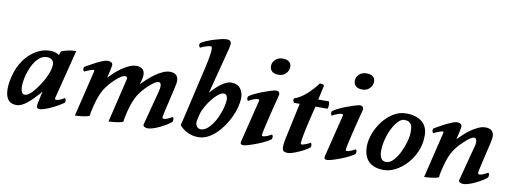

<svg xmlns="http://www.w3.org/2000/svg" viewBox="-62 -1105 3898 1462"><g transform="rotate(10 1887.5 -374.0)"><path d="M259 -19Q259 -22 261.5 -34Q264 -46 267 -61.5Q270 -77 274 -94.5Q278 -112 281 -125Q227 -60 182.5 -24.5Q138 11 102 11Q78 11 61 2.5Q44 -6 34 -21Q24 -36 19.5 -56Q15 -76 15 -99Q15 -121 18.5 -145.5Q22 -170 27.5 -192.5Q33 -215 40 -235.5Q47 -256 54 -271Q67 -299 88.5 -329Q110 -359 139.5 -384Q169 -409 206 -425Q243 -441 287 -441Q312 -441 328.5 -434.5Q345 -428 356 -421L365 -450Q384 -459 415 -466Q446 -473 480 -473L384 -93Q382 -84 389 -82Q396 -80 407.5 -83Q419 -86 433 -92.5Q447 -99 458 -106Q459 -104 462 -101Q465 -98 466 -90Q467 -79 463 -71Q448 -60 425 -46.5Q402 -33 377 -21Q352 -9 327.5 0Q303 9 286 11Q273 11 265 6.5Q257 2 259 -19ZM322 -329Q326 -359 311.5 -373Q297 -387 277 -389Q261 -391 242 -385Q223 -379 201 -358Q184 -342 169 -316Q154 -290 143 -259.5Q132 -229 125.5 -197Q119 -165 119 -137Q120 -117 123 -105.5Q126 -94 130.5 -88Q135 -82 140.5 -80Q146 -78 151 -78Q166 -78 180.5 -88Q195 -98 208 -112Q221 -126 232 -141Q243 -156 251 -167Q261 -182 273 -201.5Q285 -221 295 -242Q305 -263 312 -283.5Q319 -304 321 -320Z M768 -412Q767 -407 765 -395.5Q763 -384 760 -370Q757 -356 753.5 -341.5Q750 -327 747 -315Q767 -335 791 -357.5Q815 -380 842 -398.5Q869 -417 897 -429.5Q925 -442 952 -442Q981 -442 998.5 -427.5Q1016 -413 1016 -381Q1016 -367 1011 -346Q1006 -325 999 -308Q1019 -328 1044.5 -351.5Q1070 -375 1098 -395Q1126 -415 1155.5 -428.5Q1185 -442 1212 -442Q1241 -442 1258.5 -427.5Q1276 -413 1276 -381Q1276 -375 1274 -362Q1272 -349 1266 -322.5Q1260 -296 1249.5 -251.5Q1239 -207 1223 -137Q1217 -111 1215 -98Q1213 -85 1220 -82Q1229 -78 1249.5 -85.5Q1270 -93 1290 -106Q1299 -102 1299 -90Q1299 -82 1298 -78Q1297 -74 1295 -70Q1283 -58 1261 -44.5Q1239 -31 1214 -18.5Q1189 -6 1163.5 2.5Q1138 11 1119 12Q1106 12 1093.5 6.5Q1081 1 1082 -11L1147 -259Q1149 -267 1153 -282.5Q1157 -298 1158.5 -313Q1160 -328 1155.5 -339Q1151 -350 1136 -350Q1128 -350 1112.5 -340.5Q1097 -331 1078.5 -315.5Q1060 -300 1041 -280Q1022 -260 1007 -239Q990 -216 978.5 -191Q967 -166 959 -143Q957 -137 952 -121Q947 -105 942 -85Q937 -65 932.5 -43.5Q928 -22 927 -6Q918 -1 902 2.5Q886 6 868.5 8Q851 10 836 11Q821 12 815 12L897 -331Q899 -342 892.5 -346Q886 -350 876 -350Q868 -350 852.5 -340.5Q837 -331 818.5 -315.5Q800 -300 781 -280Q762 -260 747 -239Q730 -216 718.5 -191Q707 -166 699 -143Q697 -137 692 -121Q687 -105 682 -85Q677 -65 672.5 -43.5Q668 -22 667 -6Q658 -1 642 2.5Q626 6 608.5 8Q591 10 576 11Q561 12 555 12L640 -341Q643 -354 639 -355Q634 -357 611 -349Q588 -341 565 -330Q560 -335 559 -338Q558 -341 557 -346Q556 -353 557 -357Q558 -361 560 -365Q578 -375 601.5 -388.5Q625 -402 649 -414Q673 -426 694.5 -434Q716 -442 730 -442Q734 -442 741 -441Q748 -440 754.5 -437Q761 -434 765 -428Q769 -422 768 -412Z M1530 -336Q1547 -356 1566.5 -375Q1586 -394 1606 -409Q1626 -424 1646 -433Q1666 -442 1684 -442Q1734 -442 1757 -411Q1780 -380 1779 -335Q1778 -305 1768.5 -267.5Q1759 -230 1741 -191.5Q1723 -153 1698 -116.5Q1673 -80 1643 -51.5Q1613 -23 1578.5 -6Q1544 11 1507 11Q1481 11 1458.5 5Q1436 -1 1417.5 -11Q1399 -21 1385 -32.5Q1371 -44 1361 -56L1377 -120L1446 -419Q1450 -437 1456.5 -463.5Q1463 -490 1469.5 -519.5Q1476 -549 1482 -578.5Q1488 -608 1491 -632Q1494 -656 1493 -671Q1492 -686 1485 -687Q1474 -688 1452 -681.5Q1430 -675 1403 -662Q1388 -677 1398 -697Q1416 -709 1442.5 -720Q1469 -731 1496 -739.5Q1523 -748 1547 -753.5Q1571 -759 1584 -760Q1610 -762 1619.5 -753.5Q1629 -745 1629 -731Q1629 -725 1627 -715.5Q1625 -706 1623 -695ZM1516 -51Q1547 -51 1575.5 -79.5Q1604 -108 1625.5 -148.5Q1647 -189 1660 -234Q1673 -279 1673 -311Q1673 -325 1666 -337.5Q1659 -350 1643 -350Q1624 -350 1599.5 -330Q1575 -310 1552.5 -281Q1530 -252 1512 -219Q1494 -186 1488 -160L1477 -112Q1474 -98 1476.5 -86.5Q1479 -75 1485 -67Q1491 -59 1499.5 -55Q1508 -51 1516 -51Z M2059 -413Q2059 -411 2053.5 -389.5Q2048 -368 2039.5 -335Q2031 -302 2021.5 -263.5Q2012 -225 2004 -190Q1996 -155 1990 -128Q1984 -101 1984 -93V-89Q1984 -85 1985 -84Q1987 -81 1995 -81.5Q2003 -82 2014 -85.5Q2025 -89 2036.5 -94.5Q2048 -100 2058 -106Q2066 -101 2066.5 -89.5Q2067 -78 2062 -70Q2048 -59 2021 -45.5Q1994 -32 1964 -20Q1934 -8 1905 1Q1876 10 1858 12Q1850 12 1841.5 9Q1833 6 1835 -11L1913 -327Q1915 -335 1916.5 -342.5Q1918 -350 1913 -352Q1908 -354 1899.5 -353Q1891 -352 1879.5 -348Q1868 -344 1856 -338.5Q1844 -333 1834 -326Q1819 -341 1829 -361Q1843 -372 1870.5 -385.5Q1898 -399 1928 -410.5Q1958 -422 1986.5 -431Q2015 -440 2032 -442Q2045 -442 2053 -434Q2061 -426 2059 -413ZM1960 -619Q1960 -648 1982.5 -669Q2005 -690 2037 -690Q2104 -690 2106 -638Q2106 -609 2084.5 -586Q2063 -563 2028 -563Q1993 -563 1976.5 -578.5Q1960 -594 1960 -619Z M2286 -86Q2285 -84 2285 -81Q2285 -74 2288 -73Q2290 -71 2297 -71Q2300 -71 2304 -72Q2315 -76 2328 -80.5Q2341 -85 2361 -96Q2368 -88 2368 -79Q2368 -72 2367 -68Q2366 -64 2364 -60Q2350 -49 2328 -36.5Q2306 -24 2282 -13.5Q2258 -3 2236.5 4Q2215 11 2202 11Q2174 11 2165.5 1Q2157 -9 2157 -30Q2157 -54 2165 -92Q2183 -175 2194.5 -229Q2206 -283 2213 -315Q2220 -347 2222.5 -359.5Q2225 -372 2225 -373H2182Q2174 -381 2173 -392Q2172 -403 2176 -407Q2198 -413 2222.5 -428.5Q2247 -444 2270 -464.5Q2293 -485 2313.5 -508Q2334 -531 2349 -552H2355Q2369 -552 2376.5 -548.5Q2384 -545 2382 -534L2359 -430H2441Q2446 -422 2446 -403Q2446 -384 2441 -373H2347Q2347 -371 2343 -355.5Q2339 -340 2333 -316Q2327 -292 2320 -261.5Q2313 -231 2306 -199.5Q2299 -168 2293.5 -138.5Q2288 -109 2286 -86Z M2707 -413Q2707 -411 2701.5 -389.5Q2696 -368 2687.5 -335Q2679 -302 2669.5 -263.5Q2660 -225 2652 -190Q2644 -155 2638 -128Q2632 -101 2632 -93V-89Q2632 -85 2633 -84Q2635 -81 2643 -81.5Q2651 -82 2662 -85.5Q2673 -89 2684.5 -94.5Q2696 -100 2706 -106Q2714 -101 2714.5 -89.5Q2715 -78 2710 -70Q2696 -59 2669 -45.5Q2642 -32 2612 -20Q2582 -8 2553 1Q2524 10 2506 12Q2498 12 2489.5 9Q2481 6 2483 -11L2561 -327Q2563 -335 2564.5 -342.5Q2566 -350 2561 -352Q2556 -354 2547.5 -353Q2539 -352 2527.5 -348Q2516 -344 2504 -338.5Q2492 -333 2482 -326Q2467 -341 2477 -361Q2491 -372 2518.5 -385.5Q2546 -399 2576 -410.5Q2606 -422 2634.5 -431Q2663 -440 2680 -442Q2693 -442 2701 -434Q2709 -426 2707 -413ZM2608 -619Q2608 -648 2630.5 -669Q2653 -690 2685 -690Q2752 -690 2754 -638Q2754 -609 2732.5 -586Q2711 -563 2676 -563Q2641 -563 2624.5 -578.5Q2608 -594 2608 -619Z M2950 -51Q2978 -51 3004 -78.5Q3030 -106 3050 -146Q3070 -186 3082.5 -230Q3095 -274 3095 -307Q3095 -324 3093.5 -339Q3092 -354 3085.5 -365.5Q3079 -377 3066.5 -384Q3054 -391 3032 -391Q3008 -391 2984.5 -366Q2961 -341 2941.5 -302.5Q2922 -264 2910 -217Q2898 -170 2898 -127Q2898 -95 2909.5 -73Q2921 -51 2950 -51ZM2785 -144Q2785 -189 2804 -241Q2823 -293 2856.5 -337.5Q2890 -382 2936.5 -412Q2983 -442 3038 -442Q3114 -442 3159.5 -406Q3205 -370 3205 -299Q3205 -234 3181 -177.5Q3157 -121 3118.5 -79Q3080 -37 3033.5 -12.5Q2987 12 2942 12Q2865 12 2825 -27.5Q2785 -67 2785 -144Z M3468 -412Q3467 -407 3465 -395.5Q3463 -384 3460 -370Q3457 -356 3453.5 -341.5Q3450 -327 3447 -315Q3467 -335 3491 -357.5Q3515 -380 3542 -398.5Q3569 -417 3597 -429.5Q3625 -442 3652 -442Q3681 -442 3698.5 -427.5Q3716 -413 3716 -381Q3716 -375 3714 -362Q3712 -349 3706 -322.5Q3700 -296 3689.5 -251.5Q3679 -207 3663 -137Q3657 -111 3655 -98Q3653 -85 3660 -82Q3669 -78 3689.5 -85.5Q3710 -93 3730 -106Q3739 -102 3739 -90Q3739 -82 3738 -78Q3737 -74 3735 -70Q3723 -58 3701 -44.5Q3679 -31 3654 -18.5Q3629 -6 3603.5 2.5Q3578 11 3559 12Q3546 12 3533.5 6.5Q3521 1 3522 -11L3587 -259Q3589 -267 3593.5 -282.5Q3598 -298 3599 -313Q3600 -328 3595.5 -339Q3591 -350 3576 -350Q3568 -350 3552.5 -340.5Q3537 -331 3519 -315Q3501 -299 3482 -279.5Q3463 -260 3447 -239Q3430 -216 3418 -191Q3406 -166 3399 -143Q3397 -137 3392 -121Q3387 -105 3382 -85.5Q3377 -66 3372.5 -44.5Q3368 -23 3367 -7Q3358 -2 3342 1.5Q3326 5 3308.5 7Q3291 9 3276 10Q3261 11 3255 11L3340 -341Q3343 -354 3339 -355Q3334 -357 3311 -349Q3288 -341 3265 -330Q3260 -335 3259 -338Q3258 -341 3257 -346Q3256 -353 3257 -357Q3258 -361 3260 -365Q3278 -375 3301.5 -388.5Q3325 -402 3349 -414Q3373 -426 3394.5 -434.5Q3416 -443 3430 -443Q3434 -443 3441 -442Q3448 -441 3454.5 -438Q3461 -435 3465 -428.5Q3469 -422 3468 -412Z"/></g></svg>

Font: Lusitana
Style: Bold Italic
Weight: 700
Designer: Ana Paula Megda
Foundry: Ana Paula Megda
Version: Version 1.000; ttfautohint (v1.1) -l 8 -r 50 -G 200 -x 14 -D